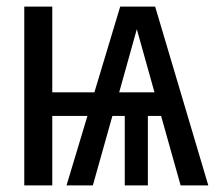

<svg xmlns="http://www.w3.org/2000/svg" viewBox="-20 -560 655 580"><path d="M53.3 0V-540H137.9V-281H265.1L343.1 -540H448.7L609.2 0H525.6L466.7 -209.7H426.7V0H356.9V-209.7H319.5L260.5 0H181L244.1 -209.7H137.9V0ZM393.3 -471.8 340 -281H446.7Z"/></svg>

Font: FiraCode Nerd Font Mono
Style: Regular
Weight: 400
Monospace: yes
Designer: Carrois Corporate, Edenspiekermann AG, Nikita Prokopov
Foundry: Carrois Corporate, Edenspiekermann AG, Nikita Prokopov
Version: Version 6.002;Nerd Fonts 3.4.0